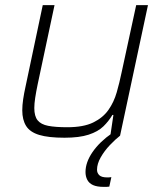

<svg xmlns="http://www.w3.org/2000/svg" viewBox="-20 -530 643 750"><path d="M232 8Q169 8 133 -3Q97 -14 82 -38Q67 -62 67 -99Q67 -119 70.5 -142.5Q74 -166 80 -193L147 -510H193L127 -200Q121 -171 117.5 -148Q114 -125 114 -108Q114 -76 127 -60Q140 -44 168 -38.5Q196 -33 243 -33Q306 -33 344 -51.5Q382 -70 403.5 -100.5Q425 -131 436 -169.5Q447 -208 455 -247L512 -510H558L449 0H411L423 -81H419Q405 -57 384 -36.5Q363 -16 326.5 -4Q290 8 232 8ZM385 200Q359 200 343.5 193Q328 186 321 172.5Q314 159 314 142Q314 104 341.5 64Q369 24 418 -10L449 0Q431 14 409.5 36.5Q388 59 373.5 84.5Q359 110 359 133Q359 146 368 154.5Q377 163 398 163Q401 163 404.5 163Q408 163 415 162L407 199Q401 200 396 200Q391 200 385 200Z"/></svg>

Font: Saira Thin ExtraLight
Style: Italic
Weight: 250
Italic angle: -12°
Version: Version 1.101